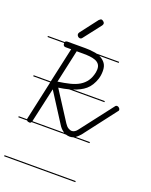

<svg xmlns="http://www.w3.org/2000/svg" viewBox="-177 -840 918 1171"><g transform="rotate(20 281.5 -254.5)"><path d="M462 -14H357Q346 -10 335 -10Q322 -10 310 -14H86Q82 -7 75 -7Q64 -7 59 -12L57 -14H0V-21H54V-24Q54 -28 55 -29L110 -280H0V-287H111L161 -514H125Q108 -514 108 -533V-535H0V-542H109Q113 -550 125 -550H241Q268 -550 294 -546Q306 -545 316 -542H462V-535H336L342 -532Q363 -521 375.5 -503Q388 -485 388 -455Q388 -426 380.5 -403Q373 -380 361 -360.5Q349 -341 333 -327.5Q317 -314 299 -305Q278 -294 255 -287H462V-280H233Q203 -272 167 -267L288 -79Q299 -62 311 -54.5Q323 -47 335 -47Q344 -47 353.5 -53Q363 -59 370 -69L530 -277Q535 -285 543 -285Q550 -285 556.5 -279Q563 -273 563 -266Q563 -260 558 -256L398 -47Q384 -31 370 -21H462ZM197 -514 150 -300Q193 -306 227.5 -314.5Q262 -323 287 -338Q312 -353 328 -376Q344 -399 351 -433Q353 -444 353 -453Q353 -474 343.5 -486Q334 -498 318 -504Q302 -510 282 -512Q262 -514 241 -514ZM291 -24Q271 -38 258 -60L139 -246L89 -22V-21H295ZM203 -604Q197 -595 188 -595Q180 -595 174 -601.5Q168 -608 168 -615Q168 -621 173 -628L258 -739Q262 -742 265.5 -745Q269 -748 272 -748Q279 -748 286.5 -741.5Q294 -735 294 -729Q294 -722 289 -715ZM462 239H0V232H462Z"/></g></svg>

Font: Gruenewald VA 1. Klasse
Style: Regular
Weight: 400
Designer: Peter Wiegel
Foundry: Peter Wiegel, nach dem Schriftentwurf von Dr. H. Gr¸newald
Version: Version 0.007